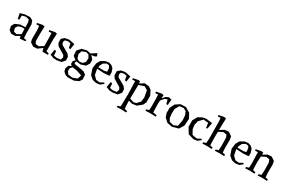

<svg xmlns="http://www.w3.org/2000/svg" viewBox="171 -2400 6394 4298"><g transform="rotate(30 3368.0 -250.5)"><path d="M151 -56 226 -37 327 -95 323 -230H236L159 -199L124 -137ZM409 -182 416 -41 485 -31 478 2 339 14 326 -45H321L222 14H118L48 -37L27 -135L71 -213L191 -265L323 -270L319 -395L300 -457L219 -480L122 -457L119 -351L80 -343L54 -480L169 -514L298 -520L376 -482L408 -396Z M679 -345V-127L706 -61L790 -50L899 -115V-221L898 -346L893 -450L822 -447L817 -482L955 -509L1005 -498L998 -362L997 -282L999 -221V-41L1069 -21L1064 14H927L904 -70L791 13L689 20L597 -43L582 -123L583 -337L573 -451L502 -448L497 -483L635 -510L685 -499Z M1193 -39 1276 -26 1369 -39 1391 -107 1364 -159 1178 -272 1138 -335 1136 -441 1207 -501 1312 -520 1459 -490 1438 -343 1396 -357 1377 -461 1308 -474 1233 -457 1214 -402 1238 -343 1430 -233 1477 -174 1481 -80 1413 0 1293 20 1210 16 1117 -20 1142 -164 1185 -150Z M2006 -574 2038 -507 1996 -481 1913 -470 1983 -384 1982 -287 1926 -204 1804 -164 1698 -179 1680 -153 1676 -125 1704 -107 1876 -80 1943 -65 2010 -17 2018 102 1972 171 1860 222 1702 227 1633 206 1576 156 1555 84 1585 -3 1653 -35 1617 -69V-138L1662 -191L1577 -257L1567 -384L1650 -480L1777 -510L1878 -490ZM1749 -207 1831 -218 1884 -275 1892 -373 1848 -448 1775 -470 1679 -430 1651 -342 1683 -243ZM1803 -6 1687 -22 1642 27 1636 101 1681 166 1794 183 1913 138 1942 41Z M2179 -269 2178 -260 2205 -119 2284 -41 2376 -31 2470 -81 2488 -55 2409 8 2315 20 2217 -3 2132 -74 2081 -224 2098 -358 2150 -452 2255 -510 2343 -521 2413 -499 2467 -450 2498 -361 2499 -278 2485 -267 2352 -258ZM2229 -431 2190 -355 2184 -310 2336 -308 2405 -323 2399 -416 2369 -467 2305 -476Z M2642 -39 2725 -26 2818 -39 2840 -107 2813 -159 2627 -272 2587 -335 2585 -441 2656 -501 2761 -520 2908 -490 2887 -343 2845 -357 2826 -461 2757 -474 2682 -457 2663 -402 2687 -343 2879 -233 2926 -174 2930 -80 2862 0 2742 20 2659 16 2566 -20 2591 -164 2634 -150Z M3152 -455H3159L3266 -520L3377 -508L3450 -456L3508 -337L3509 -167L3471 -88L3356 5L3245 20L3150 -5L3153 84L3161 200L3234 220L3229 255L3107 250L2985 255L2987 220L3053 200L3058 95L3062 -124L3056 -347L3051 -454L2980 -451L2975 -486L3113 -513L3151 -502ZM3151 -60 3259 -25 3322 -43 3399 -125 3413 -240 3383 -408 3294 -461 3154 -413 3156 -363Z M3756 -418H3760L3822 -489L3890 -519L3965 -500L3948 -351L3913 -358L3888 -461L3823 -440L3752 -357L3747 -263L3750 -166L3754 -50L3854 -30L3849 5L3704 0L3582 5L3584 -30L3650 -50L3655 -155L3653 -347L3648 -451L3577 -448L3572 -483L3710 -510L3760 -499Z M4019 -190V-321L4078 -440L4191 -515L4328 -520L4453 -445L4518 -325L4506 -142L4432 -24L4277 20L4147 -5L4052 -91ZM4129 -355 4124 -243 4136 -127 4179 -52 4285 -26 4383 -69 4412 -225 4402 -355 4365 -438 4292 -475 4192 -464Z M4934 -463 4808 -473 4718 -377 4692 -273 4705 -167 4769 -51 4892 -31 4986 -81 5004 -55 4925 8 4831 20 4688 -21 4599 -166 4598 -333 4666 -452 4771 -507 4862 -520 5015 -500 4985 -343 4952 -338Z M5228 -609 5225 -445 5336 -513 5438 -520 5530 -457 5545 -377 5543 -166 5551 -49 5622 -30 5617 5 5499 0 5377 5 5379 -30 5445 -50 5452 -155 5448 -373 5421 -439 5336 -454 5224 -397 5222 -263 5224 -166 5227 -50 5300 -30 5295 5 5177 0 5055 5 5057 -30 5123 -50 5132 -155 5128 -593 5121 -697 5050 -694 5045 -729 5183 -756 5233 -745Z M5777 -269 5776 -260 5803 -119 5882 -41 5974 -31 6068 -81 6086 -55 6007 8 5913 20 5815 -3 5730 -74 5679 -224 5696 -358 5748 -452 5853 -510 5941 -521 6011 -499 6065 -450 6096 -361 6097 -278 6083 -267 5950 -258ZM5827 -431 5788 -355 5782 -310 5934 -308 6003 -323 5997 -416 5967 -467 5903 -476Z M6658 -49 6729 -30 6724 5 6606 0 6484 5 6486 -30 6552 -50 6559 -155 6555 -373 6528 -439 6443 -454 6334 -398 6332 -363 6326 -263 6328 -166 6333 -50 6406 -30 6401 5 6283 0 6161 5 6163 -30 6229 -50 6236 -155 6227 -451 6156 -448 6151 -483 6289 -510 6339 -499 6336 -448 6443 -513 6545 -520 6637 -457 6652 -377 6650 -166Z"/></g></svg>

Font: Alike Angular
Style: Regular
Weight: 400
Version: Version 1.210